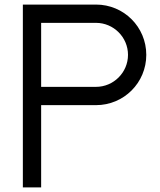

<svg xmlns="http://www.w3.org/2000/svg" viewBox="-20 -820 700 840"><path d="M400 -720C477 -720 540 -657 540 -580C540 -503 477 -440 400 -440H160V-720ZM400 -360C522 -360 620 -458 620 -580C620 -702 522 -800 400 -800H80V0H160V-360Z"/></svg>

Font: Gauge
Style: Regular
Weight: 400
Designer: Daniel Pimley
Foundry: Daniel Pimley
Version: Version 1.004;PS 001.001;hotconv 1.0.56